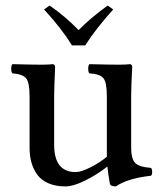

<svg xmlns="http://www.w3.org/2000/svg" viewBox="-20 -664 582 694"><path d="M377 -1Q370.6 -36.1 368.2 -62Q329.1 -31.7 286.9 -11Q244.6 9.8 216.8 9.8Q181.6 9.8 155.8 -1.2Q129.9 -12.2 115.2 -32Q100.6 -51.8 93.8 -76.2Q86.9 -100.6 86.9 -129.9V-315.9Q86.9 -365.7 74.5 -380.9Q62 -396 24.9 -398.9Q20.5 -403.3 20.5 -415.5Q20.5 -427.7 24.9 -432.1Q95.2 -430.2 131.8 -430.2Q157.2 -430.2 170.9 -432.1Q179.2 -430.7 179.2 -421.9Q179.2 -421.4 178.5 -403.6Q177.7 -385.7 176.8 -361.3Q175.8 -336.9 175.8 -319.8V-140.1Q175.8 -42 253.9 -42Q272 -42 304.9 -58.1Q337.9 -74.2 366.2 -97.2V-124V-315.9Q366.2 -366.2 353.8 -381.3Q341.3 -396.5 303.2 -398.9Q298.8 -403.3 298.8 -415.5Q298.8 -427.7 303.2 -432.1Q373.5 -430.2 410.2 -430.2Q434.6 -430.2 450.2 -432.1Q458 -430.7 458 -421.9Q458 -421.4 457 -403.6Q456.1 -385.7 455.1 -361.3Q454.1 -336.9 454.1 -319.8V-130.9Q454.1 -91.3 467.8 -75.9Q481.4 -60.5 525.9 -57.1Q529.8 -52.7 530 -43Q530.3 -33.2 525.9 -28.8Q441.4 -19.5 398.9 9.8Q378.4 9.8 377 -1ZM240.2 -500Q202.6 -561 139.2 -629.9L159.2 -644Q215.3 -605.5 264.2 -555.2Q306.6 -598.6 369.1 -644L389.2 -629.9Q324.7 -558.1 288.1 -500Z"/></svg>

Font: Common Serif News
Style: Regular
Weight: 450
Designer: Philipp H. Poll, Khaled Hosny
Foundry: Stefan Peev, Context Ltd.
Version: Version 1.026